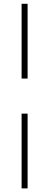

<svg xmlns="http://www.w3.org/2000/svg" viewBox="-20 -788 266 1040"><path d="M129.5 -362.5H97V-767.5H129.5ZM97 232.5V-172.5H129.5V232.5Z"/></svg>

Font: Newsreader Display Light
Style: Regular
Weight: 300
Designer: Hugues Gentile
Foundry: Production Type
Version: Version 1.001